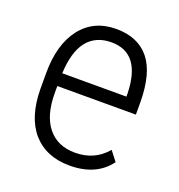

<svg xmlns="http://www.w3.org/2000/svg" viewBox="-101 -597 646 692"><g transform="rotate(20 221.5 -250.5)"><path d="M347.2 -306.6Q343.3 -460 230.5 -460Q169.9 -460 136.7 -418Q104.5 -376 101.1 -294.4H347.2ZM239.3 9.3Q148.9 9.3 97.7 -48.8Q47.4 -106.9 46.4 -213.9V-274.9Q46.4 -385.3 95.2 -448.2Q144.5 -511.2 230.5 -511.2Q313.5 -511.2 357.4 -457.5Q400.4 -404.3 401.4 -294.4V-246.1V-245.1H399.9H100.1V-218.3Q100.1 -132.8 137.2 -86.9Q174.3 -41 241.7 -41Q315.9 -41 361.8 -94.7L362.8 -95.7L363.8 -94.7L390.6 -60.1L391.6 -59.6L391.1 -58.6Q366.2 -24.9 328.1 -7.8Q290 9.3 239.3 9.3Z"/></g></svg>

Font: MAUL Condensed Light
Style: Light
Weight: 300
Designer: MAUL
Version: Version 2.137; 2017; ttfautohint (v1.8.3)